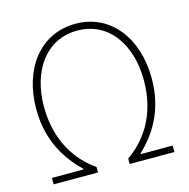

<svg xmlns="http://www.w3.org/2000/svg" viewBox="-108 -844 935 949"><g transform="rotate(-15 359.5 -369.5)"><path d="M51 0H278V-28C189 -90 104 -201 104 -383C104 -564 198 -704 360 -704C521 -704 615 -564 615 -383C615 -201 530 -90 440 -28V0H669V-33H506V-37C581 -108 655 -214 655 -381C655 -586 540 -739 360 -739C178 -739 64 -586 64 -381C64 -214 139 -108 212 -37V-33H51Z"/></g></svg>

Font: Noto Sans Japanese Thin
Style: Regular
Weight: 100
Designer: Ryoko NISHIZUKA (kana & ideographs); Paul D. Hunt (Latin, Greek & Cyrillic); Wenlong ZHANG (bopomofo); Sandoll Communica
Foundry: Adobe Systems Incorporated
Version: Version 1.000;PS 1;hotconv 1.0.78;makeotf.lib2.5.61930